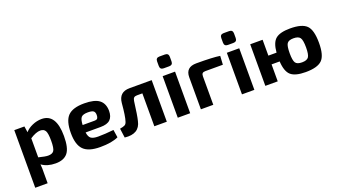

<svg xmlns="http://www.w3.org/2000/svg" viewBox="-70 -1330 3769 2139"><g transform="rotate(-20 1814.0 -260.5)"><path d="M183 -493 194 -421Q225 -458 279.5 -482Q334 -506 390 -506Q561 -506 561 -242Q561 -100 515 -43.5Q469 13 372 13Q272 13 207 -35Q212 16 210 71V190H63V-493ZM210 -343V-117Q288 -97 322 -97Q372 -97 390.5 -125Q409 -153 409 -242Q409 -329 392 -359.5Q375 -390 332 -390Q282 -390 210 -343Z M979 -197H801Q808 -143 834 -124.5Q860 -106 918 -106Q997 -106 1102 -117L1116 -25Q1039 12 901 12Q762 12 703 -48Q644 -108 644 -246Q644 -390 702 -448.5Q760 -507 895 -507Q1018 -507 1073 -464.5Q1128 -422 1129 -335Q1129 -266 1093.5 -231.5Q1058 -197 979 -197ZM798 -286H938Q966 -286 975 -299Q984 -312 984 -337Q984 -372 966 -385.5Q948 -399 900 -399Q843 -399 822 -376.5Q801 -354 798 -286Z M1692 -493V0H1544V-390H1480Q1455 -390 1443.5 -379Q1432 -368 1428 -341Q1407 -175 1392 -117Q1362 25 1191 5L1176 -105Q1217 -112 1234.5 -121.5Q1252 -131 1260 -158Q1279 -214 1292 -368Q1304 -493 1429 -493Z M1863 -711H1928Q1971 -711 1971 -668V-614Q1971 -571 1928 -571H1863Q1820 -571 1820 -614V-668Q1820 -711 1863 -711ZM1969 0H1822V-493H1969Z M2096 0V-380Q2096 -499 2223 -499Q2421 -499 2502 -486L2496 -383H2288Q2264 -383 2253.5 -372.5Q2243 -362 2243 -338V0Z M2624 -711H2689Q2732 -711 2732 -668V-614Q2732 -571 2689 -571H2624Q2581 -571 2581 -614V-668Q2581 -711 2624 -711ZM2730 0H2583V-493H2730Z M3007 -305H3104Q3113 -421 3165 -464Q3217 -507 3337 -507Q3477 -507 3531.5 -453Q3586 -399 3586 -246Q3586 -97 3531 -43.5Q3476 10 3337 10Q3214 10 3162 -35Q3110 -80 3103 -201H3007V0H2860V-493H3007ZM3433 -248Q3433 -334 3413 -362.5Q3393 -391 3335 -391Q3277 -391 3258 -362.5Q3239 -334 3239 -248Q3239 -163 3258 -134.5Q3277 -106 3335 -106Q3393 -106 3413 -134.5Q3433 -163 3433 -248Z"/></g></svg>

Font: Exo 2.0
Style: Bold
Weight: 700
Designer: Natanael Gama
Version: Version 1.001;PS 001.001;hotconv 1.0.70;makeotf.lib2.5.58329